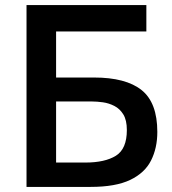

<svg xmlns="http://www.w3.org/2000/svg" viewBox="-20 -733 675 753"><path d="M335.5 0H84V-713H554V-609.5H200V-429H348.5Q473.5 -429 535.2 -379.8Q597 -330.5 597 -215.5Q597 -152.5 572.5 -103.8Q548 -55 490.8 -27.5Q433.5 0 335.5 0ZM200 -95.5H315Q391.5 -95.5 434.5 -122.2Q477.5 -149 477.5 -223Q477.5 -261.5 463.8 -284Q450 -306.5 428.5 -317.5Q407 -328.5 383.5 -331.8Q360 -335 341 -335H200Z"/></svg>

Font: Commissioner Medium
Style: Regular
Weight: 500
Designer: Kostas Bartsokas
Foundry: Kostas Bartsokas
Version: Version 1.000; ttfautohint (v1.8.3)